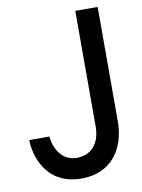

<svg xmlns="http://www.w3.org/2000/svg" viewBox="-86 -808 650 879"><g transform="rotate(-10 239.5 -368.5)"><path d="M223 12C361 12 430 -91 430 -217V-749H326V-212C326 -127 279 -85 216 -85C148 -85 113 -148 110 -203H16C16 -137 52 12 223 12Z"/></g></svg>

Font: Oakes Medium
Style: Regular
Weight: 500
Designer: Samuel Oakes
Foundry: Samuel Oakes
Version: Version 1.003;PS 001.003;hotconv 1.0.88;makeotf.lib2.5.64775